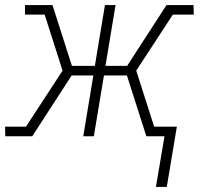

<svg xmlns="http://www.w3.org/2000/svg" viewBox="-32 -540 802 761"><path d="M586 201 620 0H548L471 -241H380L340 0H298L338 -241H252L96 0H-11L-12 -38H71L216 -260L145 -482H67V-520H176L253 -279H344L384 -520H426L386 -279H472L628 -520H735L736 -482H653L508 -260L579 -38H669L629 201Z"/></svg>

Font: Iosevka Etoile Extralight
Style: Italic
Weight: 200
Italic angle: -9°
Designer: Belleve Invis
Foundry: Belleve Invis
Version: Version 22.1.2; ttfautohint (v1.8.4)